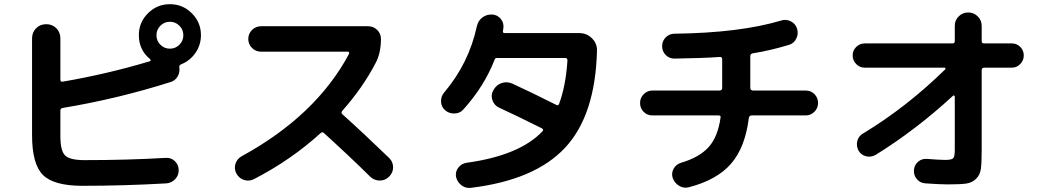

<svg xmlns="http://www.w3.org/2000/svg" viewBox="-20 -860 5040 927"><path d="M754.4 -644Q773.4 -625 800.3 -625Q827.1 -625 846.2 -644Q865.2 -663.1 865.2 -689.9Q865.2 -716.8 846.2 -735.8Q827.1 -754.9 800.3 -754.9Q773.4 -754.9 754.4 -735.8Q735.4 -716.8 735.4 -689.9Q735.4 -663.1 754.4 -644ZM950.2 -690.4Q950.2 -643.6 924.3 -605.5Q898.4 -567.4 855.5 -549.8Q844.7 -545.9 845.7 -536.1Q849.6 -511.7 837.9 -491.2Q826.2 -470.7 803.7 -463.9Q547.9 -382.8 283.2 -338.9Q271.5 -336.9 271.5 -326.2V-203.1Q271.5 -131.8 294.4 -109.4Q317.4 -86.9 387.7 -86.9Q595.7 -86.9 779.3 -97.7Q805.7 -99.6 823.7 -82.5Q841.8 -65.4 842.8 -40Q843.8 -14.6 826.2 4.4Q808.6 23.4 783.2 25.4Q578.1 37.1 377.9 37.1Q240.2 37.1 187.5 -15.1Q134.8 -67.4 134.8 -207V-674.8Q134.8 -704.1 154.3 -723.6Q173.8 -743.2 203.1 -743.2Q232.4 -743.2 252 -723.6Q271.5 -704.1 271.5 -674.8V-474.6Q271.5 -463.9 283.2 -465.8Q499 -502.9 704.1 -564.5Q707 -565.4 707 -568.8Q707 -572.3 705.1 -574.2Q650.4 -618.2 650.4 -690.4Q650.4 -752 694.3 -795.9Q738.3 -839.8 800.3 -839.8Q862.3 -839.8 906.2 -795.9Q950.2 -752 950.2 -690.4Z M1206.1 4.9Q1182.6 16.6 1158.2 8.8Q1133.8 1 1121.1 -22.5Q1109.4 -44.9 1116.7 -68.8Q1124 -92.8 1146.5 -105.5Q1505.9 -301.8 1665 -599.6Q1668.9 -609.4 1659.2 -610.4H1241.2Q1214.8 -610.4 1196.8 -628.4Q1178.7 -646.5 1178.7 -671.9Q1178.7 -697.3 1196.8 -715.3Q1214.8 -733.4 1241.2 -733.4H1756.8Q1783.2 -733.4 1801.3 -715.3Q1819.3 -697.3 1819.3 -671.9Q1819.3 -603.5 1793 -554.7Q1731.4 -436.5 1632.8 -325.2Q1625 -315.4 1632.8 -308.6Q1739.3 -212.9 1859.4 -96.7Q1877.9 -78.1 1877.9 -52.2Q1877.9 -26.4 1858.9 -7.3Q1839.8 11.7 1813.5 11.7Q1787.1 11.7 1767.6 -6.8Q1673.8 -99.6 1543.9 -217.8Q1536.1 -225.6 1527.3 -216.8Q1385.7 -87.9 1206.1 4.9Z M2128.9 -328.1Q2110.4 -343.8 2109.4 -369.1Q2108.4 -394.5 2125 -414.1Q2243.2 -553.7 2282.2 -732.4Q2288.1 -759.8 2308.6 -775.4Q2329.1 -791 2356.4 -790Q2382.8 -788.1 2398.4 -768.1Q2414.1 -748 2410.2 -722.7Q2409.2 -720.7 2409.2 -716.8Q2409.2 -712.9 2408.2 -710.9Q2406.2 -700.2 2417 -700.2H2777.3Q2812.5 -700.2 2837.9 -675.3Q2863.3 -650.4 2862.3 -615.2Q2854.5 -303.7 2708.5 -147Q2562.5 9.8 2252.9 46.9Q2227.5 49.8 2207.5 34.2Q2187.5 18.6 2181.6 -6.8Q2177.7 -31.2 2192.9 -50.8Q2208 -70.3 2233.4 -74.2Q2489.3 -109.4 2599.6 -226.6Q2606.4 -233.4 2596.7 -240.2Q2473.6 -301.8 2390.6 -339.8Q2366.2 -350.6 2357.4 -376.5Q2348.6 -402.3 2362.3 -424.8Q2376 -450.2 2401.9 -459Q2427.7 -467.8 2454.1 -456.1Q2549.8 -412.1 2666 -353.5Q2675.8 -347.7 2679.7 -359.4Q2711.9 -446.3 2719.7 -568.4Q2719.7 -580.1 2709 -580.1H2388.7H2381.8Q2371.1 -582 2368.2 -572.3Q2318.4 -443.4 2216.8 -331.1Q2200.2 -312.5 2173.8 -312Q2147.5 -311.5 2128.9 -328.1Z M3129.9 -302.7Q3104.5 -302.7 3087.4 -320.3Q3070.3 -337.9 3070.3 -362.8Q3070.3 -387.7 3087.9 -405.3Q3105.5 -422.9 3129.9 -422.9H3455.1Q3460 -422.9 3463.4 -426.3Q3466.8 -429.7 3466.8 -434.6V-574.2Q3466.8 -585 3456.1 -585Q3375 -579.1 3236.3 -577.1Q3210.9 -577.1 3193.8 -594.7Q3176.8 -612.3 3176.8 -637.2Q3176.8 -662.1 3194.3 -679.7Q3211.9 -697.3 3237.3 -697.3Q3551.8 -701.2 3751 -760.7Q3775.4 -768.6 3797.9 -757.3Q3820.3 -746.1 3828.1 -722.2Q3835.9 -698.2 3825.2 -674.8Q3814.5 -651.4 3790 -643.6Q3700.2 -616.2 3614.3 -602.5Q3603.5 -600.6 3602.5 -589.8V-434.6Q3602.5 -429.7 3606.4 -426.3Q3610.4 -422.9 3615.2 -422.9H3870.1Q3895.5 -422.9 3912.6 -405.3Q3929.7 -387.7 3929.7 -362.8Q3929.7 -337.9 3912.1 -320.3Q3894.5 -302.7 3870.1 -302.7H3609.4Q3598.6 -302.7 3595.7 -292Q3578.1 -148.4 3509.8 -69.8Q3441.4 8.8 3306.6 43.9Q3281.2 50.8 3258.8 37.1Q3236.3 23.4 3227.5 -2Q3220.7 -25.4 3232.9 -46.4Q3245.1 -67.4 3268.6 -74.2Q3357.4 -100.6 3401.9 -150.4Q3446.3 -200.2 3459 -293Q3460.9 -302.7 3449.2 -302.7Z M4155.3 -533.2Q4130.9 -533.2 4113.8 -550.8Q4096.7 -568.4 4096.7 -592.3Q4096.7 -616.2 4113.8 -633.3Q4130.9 -650.4 4155.3 -650.4H4579.1Q4589.8 -650.4 4589.8 -661.1V-735.4Q4589.8 -762.7 4608.9 -781.2Q4627.9 -799.8 4654.8 -799.8Q4681.6 -799.8 4700.7 -780.8Q4719.7 -761.7 4719.7 -735.4V-661.1Q4719.7 -650.4 4731.4 -650.4H4865.2Q4889.6 -650.4 4906.2 -633.3Q4922.9 -616.2 4922.9 -592.3Q4922.9 -568.4 4905.8 -550.8Q4888.7 -533.2 4865.2 -533.2H4731.4Q4720.7 -533.2 4719.7 -522.5V-132.8Q4719.7 -74.2 4715.8 -44.9Q4711.9 -15.6 4692.4 3.4Q4672.9 22.5 4644.5 26.4Q4616.2 30.3 4556.6 30.3Q4518.6 30.3 4449.2 25.4Q4423.8 24.4 4407.2 5.4Q4390.6 -13.7 4392.6 -39.1Q4394.5 -63.5 4412.6 -79.1Q4430.7 -94.7 4455.1 -92.8Q4518.6 -87.9 4543 -87.9Q4574.2 -87.9 4582 -95.7Q4589.8 -103.5 4589.8 -134.8V-393.6Q4589.8 -396.5 4586.9 -398.4Q4584 -400.4 4582 -398.4Q4403.3 -233.4 4208 -112.3Q4185.5 -99.6 4161.6 -105.5Q4137.7 -111.3 4125 -132.8Q4113.3 -155.3 4119.1 -179.2Q4125 -203.1 4147.5 -215.8Q4357.4 -342.8 4543.9 -525.4Q4545.9 -527.3 4544.9 -530.3Q4543.9 -533.2 4541 -533.2Z"/></svg>

Font: Rounded-X Mgen+ 1m bold
Style: Bold
Weight: 700
Designer: [Source Han Sans]
Ryoko NISHIZUKA  (kana & ideographs); Paul D. Hunt (Latin, Greek & Cyrillic); Wenlong ZHANG  (bopomofo
Version: Version 1.059.20150602